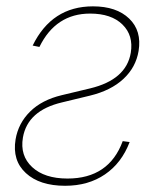

<svg xmlns="http://www.w3.org/2000/svg" viewBox="-20 -574 518 605"><path d="M82.9 -430.4 104.2 -426.1Q155.7 -531.2 264 -531.2Q330.7 -531.2 365.8 -496.8Q401 -462.4 392.1 -407.7Q377.8 -322.8 264 -295.5L174.6 -274.1Q112.1 -259.2 74.9 -222.5Q37.7 -185.7 29.1 -134.9Q18.1 -68.5 61.5 -28.6Q104.9 11.4 185.2 11.4Q258.3 11.4 310.8 -24.5Q363.4 -60.4 388.5 -126.4L366.7 -129.3Q323.4 -11.4 192.7 -11.4Q120.2 -11.4 81.4 -47.4Q42.5 -83.5 52.2 -140.6Q67 -225.9 175.6 -251.4L263.6 -272.7Q329.6 -288.7 368.9 -325.3Q408.2 -361.9 416.7 -413.4Q427.1 -476.9 387.1 -515.4Q347.1 -554 272.9 -554Q143.3 -554 82.9 -430.4Z"/></svg>

Font: Inter Thin  BETA
Style: Italic
Weight: 100
Italic angle: -9.39999°
Designer: Rasmus Andersson
Foundry: rsms
Version: Version 3.011;git-f93a4a705